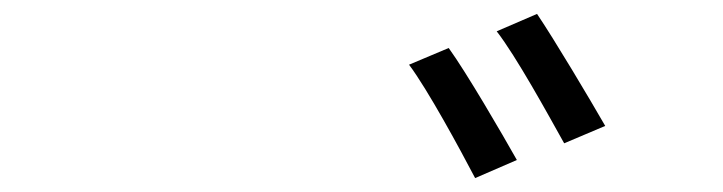

<svg xmlns="http://www.w3.org/2000/svg" viewBox="-20 -783 1040 276"><path d="M625 -714 568 -690C595 -654 641 -569 663 -527L723 -553C701 -592 651 -678 625 -714ZM752 -763 694 -738C722 -702 767 -620 791 -577L850 -602C827 -642 777 -726 752 -763Z"/></svg>

Font: Noto Sans Japanese Regular
Style: Regular
Weight: 400
Designer: Ryoko NISHIZUKA (kana & ideographs); Paul D. Hunt (Latin, Greek & Cyrillic); Wenlong ZHANG (bopomofo); Sandoll Communica
Foundry: Adobe Systems Incorporated
Version: Version 1.000;PS 1;hotconv 1.0.78;makeotf.lib2.5.61930